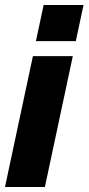

<svg xmlns="http://www.w3.org/2000/svg" viewBox="-30 -750 355 770"><path d="M145 -730H305L274 -585H114ZM102 -525H262L150 0H-10Z"/></svg>

Font: Raleway ExtraBold
Style: Italic
Weight: 800
Italic angle: -12°
Designer: Matt McInerney, Pablo Impallari, Rodrigo Fuenzalida
Foundry: Matt McInerney, Pablo Impallari, Rodrigo Fuenzalida
Version: Version 4.026